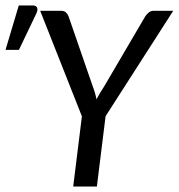

<svg xmlns="http://www.w3.org/2000/svg" viewBox="-92 -681 652 701"><path d="M0 0ZM293.5 -256.8 261.7 0H175.3L207 -256.3L54.7 -641.6H130.9Q142.1 -641.6 148.2 -636.2Q154.3 -630.9 158.2 -621.6L246.6 -365.7Q255.9 -341.8 260.3 -318.4Q266.1 -329.6 272.9 -341.1Q279.8 -352.5 288.1 -365.2L438.5 -621.6Q443.4 -628.9 450.9 -635.3Q458.5 -641.6 469.2 -641.6H540.5ZM-71.8 -499 -23.4 -661.1H27.8Q40 -661.1 43.5 -652.8Q46.9 -644.5 40.5 -631.3L-22.9 -499Z"/></svg>

Font: Carlito
Style: Italic
Weight: 400
Italic angle: -7°
Designer: Lukasz Dziedzic
Foundry: tyPoland Lukasz Dziedzic
Version: Version 1.104